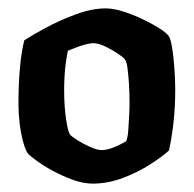

<svg xmlns="http://www.w3.org/2000/svg" viewBox="-20 -784 462 458"><path d="M201 -346Q179 -346 154 -355Q129 -364 106 -376.5Q83 -389 67.5 -400.5Q52 -412 47 -417Q41 -425 35.5 -444.5Q30 -464 27 -488.5Q24 -513 24 -534Q24 -582 27.5 -621.5Q31 -661 38 -688Q55 -699 88 -717Q121 -735 160 -749.5Q199 -764 232 -764Q250 -764 272.5 -757Q295 -750 317.5 -739.5Q340 -729 357 -718.5Q374 -708 381 -700Q386 -694 389 -679Q392 -664 394 -644Q396 -624 397 -604Q398 -584 398 -570Q398 -526 393.5 -488.5Q389 -451 383 -425Q369 -412 340 -393Q311 -374 274.5 -360Q238 -346 201 -346ZM222 -426Q233 -426 244.5 -430Q256 -434 266 -439Q276 -444 281 -447Q285 -457 286 -473.5Q287 -490 288 -507Q289 -524 289 -537Q289 -564 287.5 -586Q286 -608 284 -622.5Q282 -637 278 -642Q276 -646 262 -655.5Q248 -665 231.5 -673Q215 -681 202 -681Q196 -681 184 -678Q172 -675 161 -670.5Q150 -666 142 -663Q140 -654 137.5 -637.5Q135 -621 134 -603Q133 -585 133 -569Q133 -531 137.5 -500.5Q142 -470 147 -463Q150 -459 164 -450Q178 -441 195 -433.5Q212 -426 222 -426Z"/></svg>

Font: Texturina Medium 12pt ExtraBold
Style: Regular
Weight: 800
Version: Version 1.002